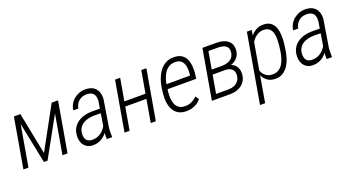

<svg xmlns="http://www.w3.org/2000/svg" viewBox="-50 -1124 3503 1912"><g transform="rotate(-20 1701.5 -168.0)"><path d="M272.9 -83.5 516.6 -528.8H572.8L280.3 0H241.7L134.3 -528.3H184.6ZM169.9 -528.3 78.1 0H24.4L116.2 -528.3ZM438.5 0 530.3 -528.3H584L492.2 0Z M913.1 -94.7 959.5 -383.8Q962.4 -415.5 954.3 -439Q946.3 -462.4 925.8 -474.9Q905.3 -487.3 871.6 -487.8Q839.4 -488.8 812.7 -475.6Q786.1 -462.4 769 -438.7Q752 -415 745.6 -382.8H692.4Q696.8 -417.5 713.1 -446.5Q729.5 -475.6 754.9 -496.3Q780.3 -517.1 811.5 -528.3Q842.8 -539.6 877.9 -539.1Q926.3 -538.1 957.8 -518.6Q989.3 -499 1003.4 -463.9Q1017.6 -428.7 1013.2 -381.3L969.2 -111.3Q964.8 -84 964.8 -58.6Q964.8 -33.2 965.3 -6.3L964.8 0H909.2Q907.2 -23.9 908.4 -47.4Q909.7 -70.8 913.1 -94.7ZM961.9 -308.6 955.1 -262.2 866.2 -263.2Q836.4 -262.7 807.4 -256.1Q778.3 -249.5 754.2 -234.9Q730 -220.2 714.4 -196.5Q698.7 -172.9 695.3 -140.1Q692.4 -112.3 699.2 -90.3Q706.1 -68.4 723.6 -55.7Q741.2 -43 770.5 -42.5Q808.6 -42 839.6 -56.9Q870.6 -71.8 894 -98.1Q917.5 -124.5 931.2 -157.7L941.4 -124.5Q931.2 -95.7 914.1 -71Q897 -46.4 873.3 -27.6Q849.6 -8.8 821.5 1.2Q793.5 11.2 762.2 11.2Q718.8 10.7 690.9 -9Q663.1 -28.8 650.1 -61.8Q637.2 -94.7 640.1 -135.7Q643.1 -179.7 662.1 -212.2Q681.2 -244.6 711.9 -266.1Q742.7 -287.6 780.8 -298.3Q818.8 -309.1 859.9 -309.1Z M1438 -293 1428.2 -241.7H1177.7L1187.5 -293ZM1242.2 -528.3 1149.9 0H1096.2L1188 -528.3ZM1520 -528.3 1427.7 0H1374L1465.8 -528.3Z M1746.6 10.3Q1695.8 9.3 1662.8 -11.7Q1629.9 -32.7 1612.3 -67.1Q1594.7 -101.6 1589.4 -143.8Q1584 -186 1588.9 -229L1596.2 -290.5Q1602.1 -335.4 1618.4 -380.1Q1634.8 -424.8 1661.4 -461.4Q1688 -498 1727.5 -519.3Q1767.1 -540.5 1819.3 -538.1Q1868.2 -536.6 1897.9 -515.6Q1927.7 -494.6 1941.7 -461.2Q1955.6 -427.7 1958.5 -386.7Q1961.4 -345.7 1956.5 -305.2L1950.2 -259.8H1624L1632.8 -310.5L1903.3 -311L1905.8 -325.2Q1910.2 -360.4 1905.3 -397.5Q1900.4 -434.6 1880.1 -460Q1859.9 -485.4 1815.9 -487.8Q1773.9 -489.3 1744.1 -472.2Q1714.4 -455.1 1695.6 -425.8Q1676.8 -396.5 1665.8 -360.6Q1654.8 -324.7 1650.4 -290.5L1643.1 -229Q1639.6 -197.8 1641.8 -164.8Q1644 -131.8 1655 -104.5Q1666 -77.1 1689.2 -59.8Q1712.4 -42.5 1751.5 -41.5Q1790.5 -40 1822.5 -55.2Q1854.5 -70.3 1882.3 -97.2L1907.2 -60.5Q1887.2 -35.6 1861.6 -20Q1835.9 -4.4 1806.9 3.2Q1777.8 10.7 1746.6 10.3Z M2256.3 -243.2H2102.5L2110.8 -293.5L2233.9 -292.5Q2266.6 -293 2295.7 -302.5Q2324.7 -312 2344 -333.3Q2363.3 -354.5 2367.2 -390.1Q2369.6 -414.1 2363 -430.7Q2356.4 -447.3 2342.5 -457.5Q2328.6 -467.8 2309.6 -472.4Q2290.5 -477.1 2269 -477.5L2159.2 -478L2075.7 0H2022L2113.8 -528.3L2270.5 -527.8Q2302.2 -527.3 2330.8 -519.3Q2359.4 -511.2 2380.6 -494.9Q2401.9 -478.5 2412.8 -452.9Q2423.8 -427.2 2421.4 -391.1Q2419.4 -363.3 2408.4 -341.3Q2397.5 -319.3 2379.4 -302.5Q2361.3 -285.6 2337.9 -275.9Q2314.5 -266.1 2288.1 -262.7ZM2213.4 0H2041.5L2072.8 -50.8L2215.8 -50.3Q2248.5 -50.3 2276.1 -61.5Q2303.7 -72.8 2321.5 -95Q2339.4 -117.2 2342.8 -152.3Q2346.2 -180.7 2335.7 -200.9Q2325.2 -221.2 2304.4 -231.7Q2283.7 -242.2 2255.9 -243.2H2140.6L2150.9 -293.5L2289.6 -292.5L2307.6 -273.9Q2337.9 -268.6 2358.2 -250.7Q2378.4 -232.9 2388.2 -207.3Q2397.9 -181.6 2396.5 -150.9Q2394 -113.3 2378.9 -84.5Q2363.8 -55.7 2338.9 -37.1Q2314 -18.6 2282 -9Q2250 0.5 2213.4 0Z M2620.6 -423.8 2512.2 203.1H2458L2585 -528.3H2635.3ZM2893.1 -288.6 2886.7 -239.7Q2880.9 -196.8 2868.2 -152.1Q2855.5 -107.4 2832.5 -70.3Q2809.6 -33.2 2773.4 -10.5Q2737.3 12.2 2685.5 10.3Q2647.9 8.8 2620.1 -7.3Q2592.3 -23.4 2574.7 -49.8Q2557.1 -76.2 2549.6 -109.1Q2542 -142.1 2543.9 -176.3L2567.9 -339.4Q2575.2 -375 2591.1 -411.1Q2606.9 -447.3 2631.3 -476.6Q2655.8 -505.9 2689 -522.9Q2722.2 -540 2763.7 -538.6Q2814.5 -537.6 2843 -513.7Q2871.6 -489.7 2883.8 -452.1Q2896 -414.6 2896.7 -371.6Q2897.5 -328.6 2893.1 -288.6ZM2833.5 -239.3 2839.8 -289.6Q2842.8 -318.8 2843.5 -352.3Q2844.2 -385.7 2836.4 -416.3Q2828.6 -446.8 2807.9 -466.8Q2787.1 -486.8 2748 -487.8Q2718.3 -488.3 2692.9 -476.8Q2667.5 -465.3 2647.7 -445.8Q2627.9 -426.3 2613.8 -401.1Q2599.6 -376 2592.8 -349.6L2562.5 -163.1Q2562 -130.4 2576.7 -103Q2591.3 -75.7 2616.9 -58.8Q2642.6 -42 2675.3 -41Q2716.8 -38.6 2745.6 -56.6Q2774.4 -74.7 2792 -104.5Q2809.6 -134.3 2819.3 -169.7Q2829.1 -205.1 2833.5 -239.3Z M3243.2 -94.7 3289.6 -383.8Q3292.5 -415.5 3284.4 -439Q3276.4 -462.4 3255.9 -474.9Q3235.4 -487.3 3201.7 -487.8Q3169.4 -488.8 3142.8 -475.6Q3116.2 -462.4 3099.1 -438.7Q3082 -415 3075.7 -382.8H3022.5Q3026.9 -417.5 3043.2 -446.5Q3059.6 -475.6 3085 -496.3Q3110.4 -517.1 3141.6 -528.3Q3172.9 -539.6 3208 -539.1Q3256.3 -538.1 3287.8 -518.6Q3319.3 -499 3333.5 -463.9Q3347.7 -428.7 3343.3 -381.3L3299.3 -111.3Q3294.9 -84 3294.9 -58.6Q3294.9 -33.2 3295.4 -6.3L3294.9 0H3239.3Q3237.3 -23.9 3238.5 -47.4Q3239.7 -70.8 3243.2 -94.7ZM3292 -308.6 3285.2 -262.2 3196.3 -263.2Q3166.5 -262.7 3137.5 -256.1Q3108.4 -249.5 3084.2 -234.9Q3060.1 -220.2 3044.4 -196.5Q3028.8 -172.9 3025.4 -140.1Q3022.5 -112.3 3029.3 -90.3Q3036.1 -68.4 3053.7 -55.7Q3071.3 -43 3100.6 -42.5Q3138.7 -42 3169.7 -56.9Q3200.7 -71.8 3224.1 -98.1Q3247.6 -124.5 3261.2 -157.7L3271.5 -124.5Q3261.2 -95.7 3244.1 -71Q3227.1 -46.4 3203.4 -27.6Q3179.7 -8.8 3151.6 1.2Q3123.5 11.2 3092.3 11.2Q3048.8 10.7 3021 -9Q2993.2 -28.8 2980.2 -61.8Q2967.3 -94.7 2970.2 -135.7Q2973.1 -179.7 2992.2 -212.2Q3011.2 -244.6 3042 -266.1Q3072.8 -287.6 3110.8 -298.3Q3148.9 -309.1 3189.9 -309.1Z"/></g></svg>

Font: Roboto Condensed Light
Style: Italic
Weight: 300
Italic angle: -12°
Designer: Christian Robertson
Foundry: Google
Version: Version 3.0; 2020